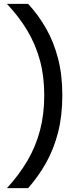

<svg xmlns="http://www.w3.org/2000/svg" viewBox="-20 -796 416 998"><path d="M16 182H126Q180 121 220 49.5Q260 -22 282 -108.5Q304 -195 304 -301Q304 -407 281.5 -493Q259 -579 219 -649Q179 -719 126 -776H16Q79 -709 122 -637Q165 -565 187.5 -482.5Q210 -400 210 -301Q210 -202 188 -118.5Q166 -35 123 38.5Q80 112 16 182Z"/></svg>

Font: Sora Variable
Style: Regular
Weight: 400
Designer: Jonathan Barnbrook, Julián Moncada
Foundry: Barnbrook Fonts
Version: Version 2.000